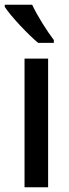

<svg xmlns="http://www.w3.org/2000/svg" viewBox="-34 -786 291 806"><path d="M101 -766H-14V-757C12 -717 85 -640 126 -606H192V-618C164 -654 122 -721 101 -766ZM168 0V-540H69V0Z"/></svg>

Font: Noto Sans Sinhala Condensed Medium
Style: Regular
Weight: 500
Width: 3
Designer: Jelle Bosma - Monotype Design Team
Foundry: Monotype Imaging Inc.
Version: Version 2.006